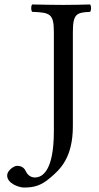

<svg xmlns="http://www.w3.org/2000/svg" viewBox="-20 -667 442 859"><path d="M306 -523C306 -606 323 -611 383 -614C389 -620 389 -641 383 -647C345 -646 302 -645 263 -645C227 -645 174 -646 124 -647C118 -641 118 -620 124 -614C204 -611 221 -606 221 -523V-81C221 99 169 127 136 127C117 127 103 115 96 100C90 88 81 75 56 75C42 75 12 96 12 118C12 154 65 172 87 172C132 172 163 164 204 129C248 92 306 40 306 -103Z"/></svg>

Font: Libertinus Math
Style: Regular
Weight: 400
Designer: Philipp H. Poll, Khaled Hosny
Foundry: Caleb Maclennan
Version: Version 7.050;RELEASE